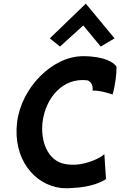

<svg xmlns="http://www.w3.org/2000/svg" viewBox="-20 -1024 661 1056"><path d="M254 -813 310 -768 438 -884 534 -768 610 -813 452 -1004ZM437 -715C267 -715 97 -541 74 -351C50 -153 166 -8 316 10C336 12 358 12 378 10C486 5 542 -25 563 -39L554 -176C550 -172 542 -167 534 -161C507 -145 457 -124 405 -119C382 -117 359 -118 337 -122C240 -140 202 -251 214 -352C230 -485 326 -600 462 -582C481 -573 493 -555 489 -526C546 -526 589 -505 600 -505C613 -556 621 -608 621 -657C608 -679 556 -715 437 -715Z"/></svg>

Font: Bluebird
Style: NrwObl
Weight: 400
Designer: Jasper
Foundry: Cannot Into Space Fonts
Version: Version 0.98